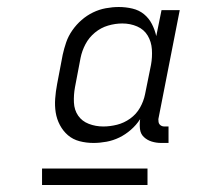

<svg xmlns="http://www.w3.org/2000/svg" viewBox="-20 -703 590 548"><path d="M247 -295Q226 -295 207 -300Q188 -305 174 -317Q160 -329 151 -346Q142 -363 139 -382Q136 -401 137.5 -421.5Q139 -442 143 -463L159 -547Q163 -565 169 -582.5Q175 -600 186.5 -616.5Q198 -633 213 -646Q228 -659 245.5 -667.5Q263 -676 282 -679.5Q301 -683 319 -683Q339 -683 358 -678.5Q377 -674 391 -662.5Q405 -651 413.5 -634.5Q422 -618 426 -600L441 -674H493L432 -363Q432 -359 432.5 -355Q433 -351 435.5 -348Q438 -345 441.5 -343.5Q445 -342 449 -342H461V-295H440Q426 -295 413 -299Q400 -303 390.5 -312Q381 -321 379.5 -335Q378 -349 380 -363Q369 -346 353.5 -332.5Q338 -319 320.5 -310.5Q303 -302 284 -298.5Q265 -295 247 -295ZM275 -342Q294 -342 314 -347Q334 -352 351.5 -364.5Q369 -377 379.5 -395.5Q390 -414 394 -434L411 -518Q415 -540 413.5 -562Q412 -584 401.5 -601.5Q391 -619 371.5 -627.5Q352 -636 329 -636Q309 -636 288.5 -630Q268 -624 251 -610Q234 -596 224 -577Q214 -558 210 -538L194 -454Q190 -432 191 -410.5Q192 -389 203 -373Q214 -357 233.5 -349.5Q253 -342 275 -342ZM401 -175H100V-222H401Z"/></svg>

Font: Lode Dark Term
Style: Italic
Weight: 400
Italic angle: -11°
Monospace: yes
Designer: Belleve Invis
Foundry: Belleve Invis
Version: Version 29.2.0